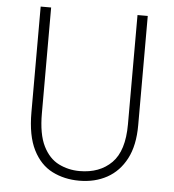

<svg xmlns="http://www.w3.org/2000/svg" viewBox="-54 -818 794 877"><g transform="rotate(5 343.0 -379.5)"><path d="M341 9Q273 9 217.5 -19Q162 -47 129.5 -111.5Q97 -176 97 -283V-768H145V-283Q145 -187 172 -133Q199 -79 243.5 -57Q288 -35 339 -35Q431 -35 486 -90Q541 -145 541 -267V-768H588V-267Q588 -174 556 -113Q524 -52 468.5 -21.5Q413 9 341 9Z"/></g></svg>

Font: Yaldevi ExtraLight
Style: Regular
Weight: 200
Designer: Sol Matas, Rajitha Manaperi, Kosala Senevirathne
Foundry: Mooniak
Version: Version 1.100